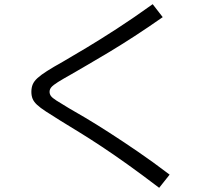

<svg xmlns="http://www.w3.org/2000/svg" viewBox="-20 -809 1040 918"><path d="M741 89Q657 25 589 -23.5Q521 -72 465 -109Q409 -146 361 -175.5Q313 -205 269 -232Q227 -258 199.5 -276Q172 -294 157 -308Q142 -322 136 -336.5Q130 -351 130 -370Q130 -390 136.5 -405.5Q143 -421 159.5 -436Q176 -451 205 -469.5Q234 -488 279 -513Q329 -542 394 -581Q459 -620 538.5 -671.5Q618 -723 710 -789L758 -727Q688 -678 622.5 -635.5Q557 -593 499.5 -558.5Q442 -524 397 -498Q352 -472 323 -455Q280 -431 257 -416.5Q234 -402 225.5 -392Q217 -382 217 -370Q217 -359 223.5 -350Q230 -341 249.5 -328.5Q269 -316 309 -292Q339 -275 388 -246Q437 -217 500 -176.5Q563 -136 637 -85.5Q711 -35 791 26Z"/></svg>

Font: M PLUS 1 Code
Style: Regular
Weight: 400
Designer: Coji Morishita
Foundry: UNDERFOREST DESIGN
Version: Version 1.005